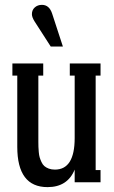

<svg xmlns="http://www.w3.org/2000/svg" viewBox="-20 -747 466 787"><path d="M237.8 -556.2H188L121.1 -660.2Q110.8 -676.8 110.8 -689Q110.8 -706.1 122.6 -716.6Q134.3 -727.1 151.9 -727.1Q182.1 -727.1 193.8 -690.9ZM392.1 -486.8V-437H372.1V-49.8H392.1V0H286.1V-51.8Q256.8 20 174.8 20Q50.8 20 50.8 -145V-437H30.8V-486.8H157.2V-437H137.2V-166Q137.2 -152.8 137.5 -145.3Q137.7 -137.7 138.9 -124Q140.1 -110.4 142.6 -102.1Q145 -93.8 149.9 -83Q154.8 -72.3 161.9 -66.2Q168.9 -60.1 179.9 -55.9Q190.9 -51.8 205.1 -51.8Q286.1 -51.8 286.1 -181.2V-437H266.1V-486.8Z"/></svg>

Font: Margherita Semibold
Style: Regular
Weight: 600
Designer: James Puckett
Foundry: Dunwich Type Founders
Version: Version 1.008;hotconv 1.0.109;makeotfexe 2.5.65596